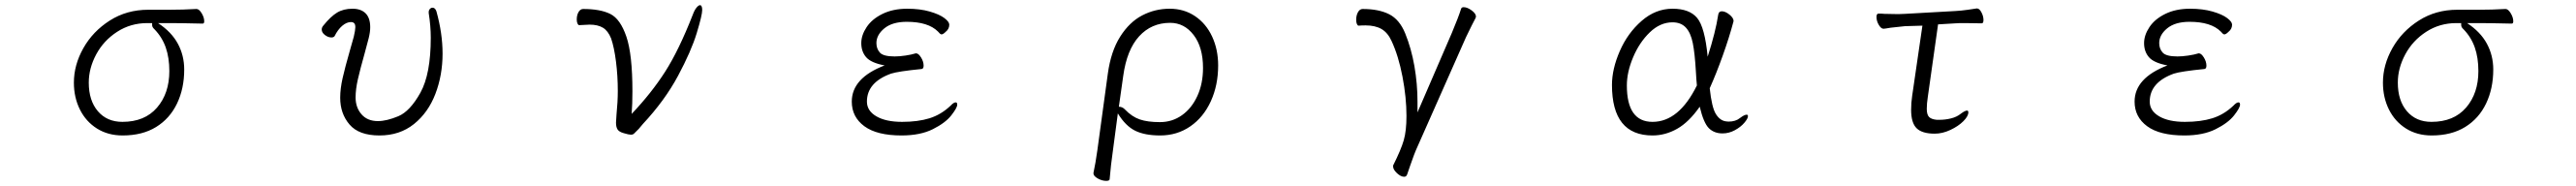

<svg xmlns="http://www.w3.org/2000/svg" viewBox="-20 -515 10040 725"><path d="M776 -432Q776 -423 770 -423Q682 -425 644 -425H596Q648 -391 673 -345Q698 -299 698 -244Q698 -170 670 -111.5Q642 -53 588.5 -20Q535 13 458 13Q401 13 358 -14Q315 -41 291.5 -88Q268 -135 268 -193Q268 -262 305 -327.5Q342 -393 408 -435Q474 -477 558 -477H640Q694 -477 745 -480H746Q756 -480 766 -463.5Q776 -447 776 -432ZM457 -40Q544 -40 592 -95.5Q640 -151 640 -238Q640 -290 626 -330Q612 -370 582 -401Q573 -409 573 -417V-425H554Q489 -425 436.5 -391Q384 -357 355 -303Q326 -249 326 -193Q326 -123 361.5 -81.5Q397 -40 457 -40Z M1666 -485Q1676 -485 1681 -471Q1705 -385 1705 -306Q1705 -222 1677 -149Q1649 -76 1593.5 -31.5Q1538 13 1459 13Q1379 13 1342.5 -29.5Q1306 -72 1306 -134Q1306 -169 1315.5 -211Q1325 -253 1344 -319Q1352 -346 1359 -372Q1365 -398 1365 -409Q1365 -420 1360.5 -424.5Q1356 -429 1348 -429Q1331 -429 1314 -414.5Q1297 -400 1284 -374Q1280 -369 1272 -369Q1259 -369 1246.5 -378.5Q1234 -388 1234 -400Q1234 -408 1240 -415Q1269 -451 1294 -466Q1319 -481 1354 -481Q1387 -481 1405 -463Q1423 -445 1423 -409Q1423 -390 1417 -366L1401 -306Q1384 -246 1375 -206.5Q1366 -167 1366 -135Q1366 -96 1389 -69.5Q1412 -43 1453 -43Q1487 -43 1532.5 -62Q1578 -81 1618.5 -153.5Q1659 -226 1659 -368Q1659 -414 1651 -464V-468Q1651 -475 1655.5 -480Q1660 -485 1666 -485Z M2228 -439Q2228 -456 2235 -468Q2242 -480 2253 -480Q2320 -480 2359 -460.5Q2398 -441 2421.5 -372Q2445 -303 2445 -159Q2445 -109 2442 -71Q2519 -152 2572.5 -235.5Q2626 -319 2680 -457Q2687 -476 2695 -485.5Q2703 -495 2709 -495Q2712 -495 2714.5 -490.5Q2717 -486 2717 -476Q2717 -456 2695.5 -385.5Q2674 -315 2622.5 -219Q2571 -123 2486 -32Q2482 -28 2470 -13Q2456 1 2451.5 5.5Q2447 10 2439 10Q2431 10 2411 4Q2393 -1 2387 -10.5Q2381 -20 2381 -37Q2381 -45 2383 -69Q2388 -119 2388 -160Q2388 -219 2381 -274.5Q2374 -330 2362 -365Q2350 -395 2330 -407Q2310 -419 2278 -419Q2268 -419 2238 -417H2237Q2234 -417 2231 -423Q2228 -429 2228 -439Z M3580 -259Q3580 -247 3572 -246Q3481 -237 3453 -228Q3359 -194 3359 -119Q3359 -83 3396 -61.5Q3433 -40 3496 -40Q3558 -40 3603 -54Q3648 -68 3685 -103Q3697 -116 3705 -116Q3711 -116 3711 -107Q3711 -95 3688 -65.5Q3665 -36 3616 -11.5Q3567 13 3494 13Q3398 13 3349 -23Q3300 -59 3300 -119Q3300 -211 3428 -260Q3375 -270 3356 -292Q3337 -314 3337 -347Q3337 -378 3358 -409.5Q3379 -441 3420 -461Q3461 -481 3516 -481Q3566 -481 3604 -470Q3642 -459 3661 -444.5Q3680 -430 3680 -419Q3680 -402 3666 -391Q3656 -381 3650 -381Q3647 -381 3643.5 -384Q3640 -387 3636 -392Q3598 -430 3514 -430Q3458 -430 3427 -404.5Q3396 -379 3396 -347Q3396 -325 3409.5 -310Q3423 -295 3467 -295Q3486 -295 3509.5 -298.5Q3533 -302 3549 -307H3551Q3560 -307 3570 -291Q3580 -275 3580 -259Z M4257 72 4298 -228Q4310 -315 4346 -372Q4382 -429 4432 -455Q4482 -481 4539 -481Q4595 -481 4638 -452Q4681 -423 4704.5 -372.5Q4728 -322 4728 -260Q4728 -183 4699.5 -120.5Q4671 -58 4619.5 -22.5Q4568 13 4502 13Q4442 13 4404.5 -5.5Q4367 -24 4337 -73L4317 78Q4314 98 4310.5 128Q4307 158 4305 184Q4304 190 4292 190Q4275 190 4258.5 180.5Q4242 171 4242 161V159Q4250 122 4257 72ZM4365 -88Q4392 -60 4422.5 -49.5Q4453 -39 4501 -39Q4549 -39 4587 -66Q4625 -93 4647 -141Q4669 -189 4669 -250Q4669 -331 4632.5 -378.5Q4596 -426 4541 -426Q4468 -426 4420 -373.5Q4372 -321 4358 -219L4341 -99Q4355 -99 4365 -88Z M5675 -481Q5677 -487 5685 -487Q5699 -487 5716 -474.5Q5733 -462 5733 -450Q5733 -449 5731 -444Q5721 -426 5694 -370L5499 70Q5495 78 5477 129L5465 164Q5462 174 5453 174Q5440 174 5425 160Q5410 146 5410 134Q5410 131 5410 130Q5441 68 5451.5 31.5Q5462 -5 5462 -63Q5462 -135 5446.5 -216Q5431 -297 5404 -355Q5389 -388 5364.5 -402Q5340 -416 5303 -416Q5286 -416 5276 -415H5275Q5272 -415 5269 -421Q5266 -427 5266 -438Q5266 -455 5273 -467.5Q5280 -480 5291 -480Q5354 -480 5394.5 -459.5Q5435 -439 5457 -385Q5481 -326 5493 -257Q5505 -188 5505 -118V-77L5639 -387Q5665 -449 5675 -481Z M6421 13Q6263 13 6263 -184Q6263 -246 6293.5 -316Q6324 -386 6378.5 -433.5Q6433 -481 6499 -481Q6565 -481 6595 -445Q6625 -409 6636 -294Q6667 -391 6677 -457Q6679 -471 6691 -471Q6705 -471 6721 -458Q6737 -445 6737 -433L6736 -429Q6720 -369 6695 -299Q6670 -229 6644 -171Q6652 -96 6668 -70.5Q6684 -45 6707 -42L6717 -41Q6745 -41 6762 -55Q6779 -68 6788 -68Q6793 -68 6793 -62Q6793 -53 6779 -36.5Q6765 -20 6742 -7.5Q6719 5 6694 5Q6661 5 6640.5 -15.5Q6620 -36 6605 -99Q6563 -39 6517 -13Q6471 13 6421 13ZM6421 -40Q6524 -40 6594 -182Q6592 -201 6590 -237Q6586 -307 6578 -347Q6570 -387 6551 -407.5Q6532 -428 6499 -428Q6451 -428 6410.5 -389Q6370 -350 6345.5 -292Q6321 -234 6321 -182Q6321 -40 6421 -40Z M7623 -72Q7639 -84 7647 -84Q7652 -84 7652 -77Q7652 -62 7632.5 -42.5Q7613 -23 7582 -8.5Q7551 6 7521 6Q7472 6 7450.5 -15Q7429 -36 7429 -87Q7429 -114 7433 -141L7473 -415L7405 -413Q7403 -413 7349 -407Q7326 -403 7322 -403H7321Q7312 -403 7303 -418Q7294 -433 7294 -449Q7294 -462 7302 -462Q7315 -462 7325 -461L7379 -460L7405 -461L7601 -472Q7623 -473 7650.5 -477Q7678 -481 7684 -482H7686Q7695 -482 7703 -467Q7711 -452 7711 -437Q7711 -424 7704 -424L7639 -425Q7612 -425 7601 -424L7534 -420L7494 -137Q7490 -111 7490 -91Q7490 -68 7499 -59Q7508 -50 7529 -48H7540Q7562 -48 7584.5 -53.5Q7607 -59 7623 -72Z M8580 -259Q8580 -247 8572 -246Q8481 -237 8453 -228Q8359 -194 8359 -119Q8359 -83 8396 -61.5Q8433 -40 8496 -40Q8558 -40 8603 -54Q8648 -68 8685 -103Q8697 -116 8705 -116Q8711 -116 8711 -107Q8711 -95 8688 -65.5Q8665 -36 8616 -11.5Q8567 13 8494 13Q8398 13 8349 -23Q8300 -59 8300 -119Q8300 -211 8428 -260Q8375 -270 8356 -292Q8337 -314 8337 -347Q8337 -378 8358 -409.5Q8379 -441 8420 -461Q8461 -481 8516 -481Q8566 -481 8604 -470Q8642 -459 8661 -444.5Q8680 -430 8680 -419Q8680 -402 8666 -391Q8656 -381 8650 -381Q8647 -381 8643.5 -384Q8640 -387 8636 -392Q8598 -430 8514 -430Q8458 -430 8427 -404.5Q8396 -379 8396 -347Q8396 -325 8409.5 -310Q8423 -295 8467 -295Q8486 -295 8509.5 -298.5Q8533 -302 8549 -307H8551Q8560 -307 8570 -291Q8580 -275 8580 -259Z M9776 -432Q9776 -423 9770 -423Q9682 -425 9644 -425H9596Q9648 -391 9673 -345Q9698 -299 9698 -244Q9698 -170 9670 -111.5Q9642 -53 9588.5 -20Q9535 13 9458 13Q9401 13 9358 -14Q9315 -41 9291.5 -88Q9268 -135 9268 -193Q9268 -262 9305 -327.5Q9342 -393 9408 -435Q9474 -477 9558 -477H9640Q9694 -477 9745 -480H9746Q9756 -480 9766 -463.5Q9776 -447 9776 -432ZM9457 -40Q9544 -40 9592 -95.5Q9640 -151 9640 -238Q9640 -290 9626 -330Q9612 -370 9582 -401Q9573 -409 9573 -417V-425H9554Q9489 -425 9436.5 -391Q9384 -357 9355 -303Q9326 -249 9326 -193Q9326 -123 9361.5 -81.5Q9397 -40 9457 -40Z"/></svg>

Font: JyunsaiKaai Light
Style: Regular
Weight: 300
Designer: Fontworks Inc.
Version: Version 0.030;April 7, 2024;FontCreator 14.0.0.2901 64-bit